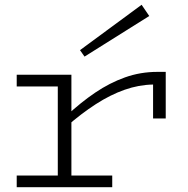

<svg xmlns="http://www.w3.org/2000/svg" viewBox="-20 -784 789 804"><path d="M258 -254V-299Q318 -355 378.5 -396Q439 -437 503.5 -460Q568 -483 639 -483H674V-288H621V-430Q561 -429 501.5 -408Q442 -387 381.5 -348Q321 -309 258 -254ZM50 0V-49H450V0ZM222 -8V-471H279V-8ZM50 -422V-471H277V-422ZM334 -547 315 -574 573 -764 605 -717Z"/></svg>

Font: BioRhyme SemiExpanded Light
Style: Regular
Weight: 300
Width: 6
Designer: Aoife Mooney
Foundry: Aoife Mooney Type
Version: Version 1.600;gftools[0.9.33]